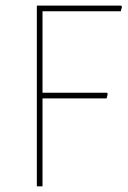

<svg xmlns="http://www.w3.org/2000/svg" viewBox="-20 -657 451 677"><path d="M129.9 -330.1H356.9L359.9 -326.2L356 -310.1H129.9V0H109.9V-637.2H407.2L410.2 -632.8L405.8 -617.2H129.9Z"/></svg>

Font: Datalegreya
Style: Thin
Weight: 250
Designer: Figs Lab
Foundry: Figs Lab
Version: Version 1.002;PS 001.002;hotconv 1.0.70;makeotf.lib2.5.58329